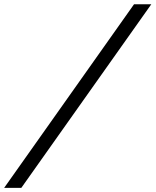

<svg xmlns="http://www.w3.org/2000/svg" viewBox="-78 -786 748 923"><path d="M566.4 -765.6H649.4L24.4 117.2H-58.1Z"/></svg>

Font: Andika
Style: Italic
Weight: 400
Italic angle: -14°
Designer: Victor Gaultney, Annie Olsen, Julie Remington, Don Collingsworth, Eric Hays, Becca Hirsbrunner
Foundry: SIL International
Version: Version 6.101